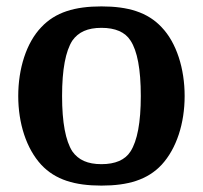

<svg xmlns="http://www.w3.org/2000/svg" viewBox="-20 -570 634 600"><path d="M557 -270C557 -355 532 -436 485 -485C441 -532 380 -550 297 -550C214 -550 153 -532 109 -485C62 -436 37 -355 37 -270C37 -185 62 -106 109 -55C153 -8 214 10 297 10C380 10 441 -8 485 -55C532 -106 557 -185 557 -270ZM206 -97C185 -130 174 -187 174 -270C174 -353 185 -410 206 -443C225 -470 254 -483 297 -483C340 -483 371 -470 388 -443C409 -411 420 -354 420 -270C420 -187 409 -130 388 -97C371 -70 340 -57 297 -57C254 -57 225 -70 206 -97Z"/></svg>

Font: Domine
Style: Bold
Weight: 700
Designer: Pablo Impallari, Rodrigo Fuenzalida, Brenda Gallo
Foundry: Pablo Impallari, Rodrigo Fuenzalida, Brenda Gallo
Version: Version 2.000